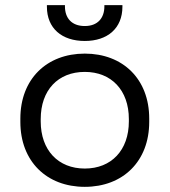

<svg xmlns="http://www.w3.org/2000/svg" viewBox="-20 -711 658 745"><path d="M309 14C457 14 559 -85 559 -238V-251C559 -404 457 -503 309 -503C161 -503 59 -404 59 -251V-238C59 -85 161 14 309 14ZM138 -240V-249C138 -361 205 -432 309 -432C412 -432 480 -361 480 -249V-240C480 -128 412 -57 309 -57C206 -57 138 -128 138 -240ZM162 -685C162 -601 220 -552 309 -552C397 -552 455 -601 455 -685V-691H385V-686C385 -642 360 -610 309 -610C257 -610 232 -642 232 -686V-691H162Z"/></svg>

Font: Meta Space
Style: Regular
Weight: 400
Designer: Meta Pool / Florian Karsten
Foundry: Meta Pool / Florian Karsten
Version: Version 2.000;Glyphs 3.1.1 (3137)